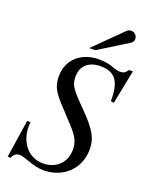

<svg xmlns="http://www.w3.org/2000/svg" viewBox="-163 -962 834 1065"><g transform="rotate(20 254.0 -429.0)"><path d="M508 -667H485C471 -646 462 -641 440 -641C427 -641 415 -644 394 -652C373 -661 340 -666 309 -666C213 -666 131 -607 131 -502C131 -448 146 -416 206 -352C219 -339 231 -325 245 -310L284 -268C330 -218 344 -188 344 -145C344 -69 290 -17 213 -17C129 -17 69 -86 69 -184C69 -191 69 -198 71 -207L51 -209L17 15H35C42 -8 58 -17 78 -17C89 -17 98 -15 125 -5C171 11 198 18 229 18C344 18 431 -63 431 -177C431 -242 409 -285 318 -377C227 -468 219 -484 219 -533C219 -596 262 -633 331 -633C428 -633 450 -572 450 -470L468 -467ZM236 -706H271L442 -812C454 -819 459 -828 459 -840C459 -860 443 -876 423 -876C413 -876 405 -873 398 -866Z"/></g></svg>

Font: XITS
Style: Italic
Weight: 400
Italic angle: -16.33°
Designer: MicroPress Inc., with final additions and corrections provided by Coen Hoffman, Elsevier (retired)
Version: Version 1.302